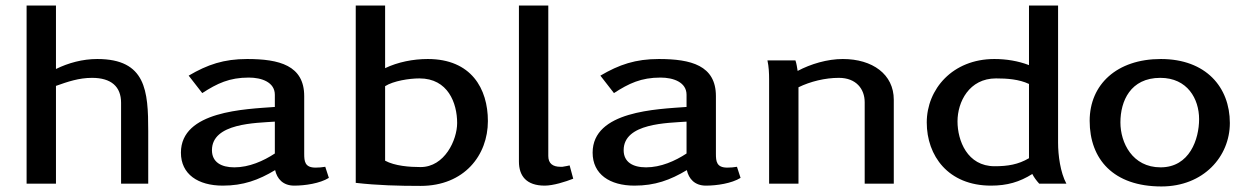

<svg xmlns="http://www.w3.org/2000/svg" viewBox="-20 -663 4492 693"><path d="M76 0H182V-353C224 -368 265 -382 312 -382C382 -382 417 -350 417 -292V0H515V-144V-190C515 -335 507 -450 331 -450C278 -450 227 -436 182 -414V-643H76Z M633 -112C633 -34 695 7 784 7C858 7 913 -13 973 -49C980 -18 1001 7 1042 7C1081 7 1135 -1 1167 -21L1154 -61C1143 -59 1130 -58 1119 -58C1080 -58 1078 -81 1078 -108V-316C1078 -427 988 -450 872 -450C788 -450 729 -430 661 -390L710 -327C764 -362 808 -383 878 -383C925 -383 972 -366 972 -321V-277C866 -269 633 -263 633 -112ZM745 -121C745 -219 904 -219 972 -224V-109C931 -82 879 -59 826 -59C778 -59 745 -78 745 -121Z M1264 -3C1342 6 1420 8 1498 8C1656 8 1741 -103 1741 -226C1741 -343 1681 -450 1524 -450C1471 -450 1416 -439 1370 -417V-643H1264ZM1370 -83V-352C1400 -371 1457 -380 1494 -380C1597 -380 1630 -291 1630 -219C1630 -158 1585 -60 1498 -60C1458 -60 1405 -64 1370 -83Z M1853 -80C1853 -28 1880 7 1946 7C1977 7 2021 -7 2049 -18L2036 -66C2036 -66 2019 -62 2010 -61H2003C1975 -61 1959 -73 1959 -100V-643H1853Z M2119 -112C2119 -34 2181 7 2270 7C2344 7 2399 -13 2459 -49C2466 -18 2487 7 2528 7C2567 7 2621 -1 2653 -21L2640 -61C2629 -59 2616 -58 2605 -58C2566 -58 2564 -81 2564 -108V-316C2564 -427 2474 -450 2358 -450C2274 -450 2215 -430 2147 -390L2196 -327C2250 -362 2294 -383 2364 -383C2411 -383 2458 -366 2458 -321V-277C2352 -269 2119 -263 2119 -112ZM2231 -121C2231 -219 2390 -219 2458 -224V-109C2417 -82 2365 -59 2312 -59C2264 -59 2231 -78 2231 -121Z M2750 -445C2755 -422 2756 -399 2756 -376V0H2862V-348C2905 -369 2958 -382 3008 -382C3070 -382 3101 -342 3101 -294V0H3206V-303C3206 -395 3129 -450 3022 -450C2966 -450 2906 -432 2859 -407C2857 -419 2855 -434 2851 -445Z M3325 -221C3325 -101 3402 7 3557 7C3615 7 3660 -6 3706 -35C3712 -23 3721 -11 3731 0H3829C3807 -41 3799 -103 3799 -148V-643H3694V-428C3655 -443 3612 -450 3569 -450C3418 -450 3325 -341 3325 -221ZM3436 -225C3436 -295 3478 -380 3575 -380C3615 -380 3658 -377 3694 -360V-92C3655 -69 3617 -63 3570 -63C3471 -63 3436 -156 3436 -225Z M3913 -227C3913 -88 3999 10 4172 10C4324 10 4419 -98 4419 -219C4419 -348 4333 -450 4170 -450C4011 -450 3913 -358 3913 -227ZM4024 -221C4024 -298 4060 -382 4168 -382C4266 -382 4308 -306 4308 -233C4308 -161 4274 -59 4169 -59C4067 -59 4024 -148 4024 -221Z"/></svg>

Font: KpMath
Style: SansBold
Weight: 700
Version: Version 0.66